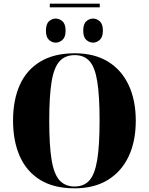

<svg xmlns="http://www.w3.org/2000/svg" viewBox="-20 -1015 810 1045"><path d="M251 -975V-995H523V-975ZM283 -783Q263 -783 246.5 -798Q230 -813 230 -848Q230 -884 246.5 -899Q263 -914 283 -914Q303 -914 320 -899Q337 -884 337 -848Q337 -813 320 -798Q303 -783 283 -783ZM487 -783Q466 -783 449.5 -798Q433 -813 433 -848Q433 -884 449.5 -899Q466 -914 487 -914Q506 -914 523 -899Q540 -884 540 -848Q540 -813 523 -798Q506 -783 487 -783ZM386 10Q273 10 198.5 -36Q124 -82 87.5 -165Q51 -248 51 -359Q51 -470 87.5 -552Q124 -634 199 -679.5Q274 -725 387 -725Q494 -725 568 -679.5Q642 -634 680.5 -551.5Q719 -469 719 -358Q719 -247 680.5 -164.5Q642 -82 567.5 -36Q493 10 386 10ZM386 0Q437 0 466.5 -33Q496 -66 509 -144Q522 -222 522 -358Q522 -493 509.5 -571Q497 -649 467.5 -682Q438 -715 387 -715Q335 -715 304.5 -682Q274 -649 261 -571Q248 -493 248 -358Q248 -222 261 -144Q274 -66 304.5 -33Q335 0 386 0Z"/></svg>

Font: Noto Serif Display SemiCondensed Black
Style: Regular
Weight: 900
Width: 4
Designer: Monotype Design Team
Foundry: Monotype Imaging Inc.
Version: Version 2.009